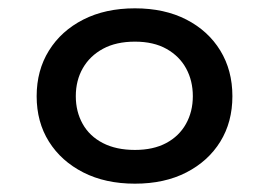

<svg xmlns="http://www.w3.org/2000/svg" viewBox="-20 -729 646 461"><path d="M304 -288Q233 -288 180 -315Q127 -342 97.5 -389Q68 -436 68 -498Q68 -560 97.5 -607.5Q127 -655 180 -682Q233 -709 304 -709Q375 -709 427.5 -682Q480 -655 509 -607.5Q538 -560 538 -498Q538 -436 509 -389Q480 -342 427.5 -315Q375 -288 304 -288ZM304 -369Q348 -369 379 -385.5Q410 -402 426.5 -431.5Q443 -461 443 -498Q443 -535 427 -564.5Q411 -594 380 -611.5Q349 -629 304 -629Q259 -629 227.5 -612Q196 -595 179 -565.5Q162 -536 162 -498Q162 -461 178.5 -431.5Q195 -402 227 -385.5Q259 -369 304 -369Z"/></svg>

Font: Syne Med Modified
Style: Regular
Weight: 500
Designer: Lucas Descroix
Foundry: Bonjour Monde
Version: Version 2.200